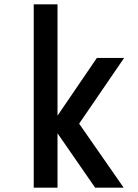

<svg xmlns="http://www.w3.org/2000/svg" viewBox="-20 -868 640 888"><path d="M420 0 218 -292 428 -600H554L346 -296L552 0ZM136 0V-848H246V0Z"/></svg>

Font: Martian Mono Condensed
Style: Regular
Weight: 400
Width: 3
Designer: Roman Shamin
Foundry: Evil Martians
Version: Version 1.000